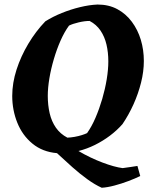

<svg xmlns="http://www.w3.org/2000/svg" viewBox="-20 -682 675 868"><path d="M439.9 166.8Q408.9 152.9 375.3 128.6Q341.7 104.4 306.8 73.4Q271.9 42.4 237.7 10.4Q172.1 4.7 126.8 -32.6Q81.4 -69.8 58.4 -126.9Q35.3 -184 35.3 -248.4Q35.3 -306.8 54.8 -367.3Q74.3 -427.7 108.1 -484.3Q142 -540.9 184.9 -585.5Q218.9 -606.9 259.3 -623.2Q299.8 -639.6 341.7 -649.7Q383.7 -659.9 421.1 -661.5Q471.6 -661.5 510.4 -640.6Q549.2 -619.7 576.1 -583.5Q603.1 -547.2 616.7 -501.8Q630.3 -456.4 630.3 -406.3Q630.3 -358.9 617.7 -308.6Q605.1 -258.3 583.5 -210.3Q561.8 -162.3 533.7 -120.9Q509.1 -92.8 477.1 -68.7Q445.2 -44.7 409.1 -26.8Q373.1 -9 334.8 0.7Q361.5 16.5 389 29.6Q416.4 42.7 442.9 52.7Q469.3 62.7 492.6 69.2Q516 75.6 534.4 78Q554.7 74.9 570.8 72.9Q586.9 70.8 601.3 68.2L614 113.7Q591.9 124.7 560.9 136.4Q530 148.2 497.8 156.7Q465.7 165.3 439.9 166.8ZM284.6 -59.7Q299.5 -60.2 317.2 -63.3Q335 -66.4 350.2 -71.3Q365.4 -76.1 373.7 -80.3Q394.4 -109.5 411.8 -149.8Q429.1 -190.1 442.2 -234.8Q455.2 -279.5 462.5 -323.7Q469.7 -367.8 469.7 -404.7Q469.7 -445.2 461.4 -480.5Q453.2 -515.8 434.6 -543.4Q416 -571.1 385.2 -587.3Q362.6 -587.3 335.4 -580.8Q308.2 -574.4 292 -566.2Q271.3 -538 253.9 -498.7Q236.5 -459.3 223.5 -415.1Q210.4 -370.8 203.2 -327.6Q196 -284.4 196 -248.5Q196 -207 204.5 -170Q213 -133.1 232.8 -104.7Q252.6 -76.4 284.6 -59.7Z"/></svg>

Font: Labrada
Style: Italic
Weight: 400
Italic angle: -7°
Designer: Mercedes Jáuregui
Foundry: Omnibus-Type Team
Version: Version 1.000